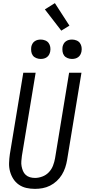

<svg xmlns="http://www.w3.org/2000/svg" viewBox="-20 -1200 543 1228"><path d="M204 8Q175 8 148.5 2Q122 -4 100.5 -19Q79 -34 65 -56Q51 -78 44 -104Q37 -130 38 -158Q39 -186 43 -214L129 -735H208L120 -203Q118 -186 116.5 -169.5Q115 -153 118 -137Q121 -121 127 -106.5Q133 -92 144.5 -81.5Q156 -71 171.5 -66.5Q187 -62 204 -62Q227 -62 251 -71Q275 -80 292.5 -98.5Q310 -117 319 -140.5Q328 -164 332 -187L422 -735H501L409 -176Q405 -152 397 -128Q389 -104 375.5 -82Q362 -60 342.5 -42Q323 -24 300 -12.5Q277 -1 252.5 3.5Q228 8 204 8ZM440 -823Q426 -823 412 -828.5Q398 -834 390 -845Q382 -856 380 -870.5Q378 -885 380 -900Q382 -910 387 -919.5Q392 -929 401 -935.5Q410 -942 420 -944.5Q430 -947 441 -947Q455 -947 469 -941.5Q483 -936 491 -925Q499 -914 501.5 -899.5Q504 -885 501 -870Q499 -860 494 -850.5Q489 -841 480 -834.5Q471 -828 461 -825.5Q451 -823 440 -823ZM240 -823Q226 -823 212 -828.5Q198 -834 190 -845Q182 -856 180 -870.5Q178 -885 180 -900Q182 -910 187 -919.5Q192 -929 201 -935.5Q210 -942 220 -944.5Q230 -947 241 -947Q255 -947 269 -941.5Q283 -936 291 -925Q299 -914 301.5 -899.5Q304 -885 301 -870Q299 -860 294 -850.5Q289 -841 280 -834.5Q271 -828 261 -825.5Q251 -823 240 -823ZM372 -1004 267 -1140 331 -1180 424 -1036Z"/></svg>

Font: Iosevka Fixed
Style: Italic
Weight: 400
Italic angle: -9°
Monospace: yes
Designer: Belleve Invis
Foundry: Belleve Invis
Version: Version 33.2.4